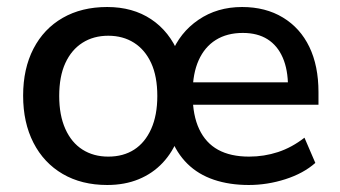

<svg xmlns="http://www.w3.org/2000/svg" viewBox="-20 -519 971 548"><path d="M286 9Q213 9 159 -22.5Q105 -54 75.5 -111.5Q46 -169 46 -246Q46 -323 75.5 -380Q105 -437 159 -468Q213 -499 286 -499Q359 -499 411.5 -464Q464 -429 490 -365H469Q493 -426 546.5 -462.5Q600 -499 671 -499Q738 -499 787.5 -469Q837 -439 863 -385Q889 -331 889 -256V-220H510V-284H819L802 -271Q802 -320 787 -354.5Q772 -389 743.5 -407Q715 -425 673 -425Q628 -425 596 -405Q564 -385 547 -347Q530 -309 530 -256V-247Q530 -190 548.5 -150.5Q567 -111 602.5 -91.5Q638 -72 691 -72Q734 -72 773.5 -85Q813 -98 849 -126L880 -54Q846 -24 794.5 -7.5Q743 9 690 9Q635 9 590.5 -6Q546 -21 515 -51.5Q484 -82 467 -127H489Q473 -85 444.5 -54.5Q416 -24 376 -7.5Q336 9 286 9ZM289 -72Q332 -72 363 -92Q394 -112 411.5 -151Q429 -190 429 -245Q429 -301 411.5 -339Q394 -377 362.5 -397Q331 -417 289 -417Q247 -417 215.5 -397Q184 -377 166.5 -339Q149 -301 149 -245Q149 -190 166.5 -151Q184 -112 215.5 -92Q247 -72 289 -72Z"/></svg>

Font: Nunito Sans 11pt SemiBold
Style: Regular
Weight: 600
Version: Version 3.101;gftools[0.9.27]